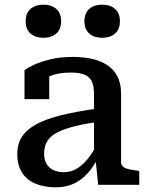

<svg xmlns="http://www.w3.org/2000/svg" viewBox="-20 -792 636 823"><path d="M400 -327V-269Q345 -262 305 -252Q265 -242 238.5 -230.5Q212 -219 197 -204.5Q182 -190 175.5 -172.5Q169 -155 169 -134Q169 -107 179.5 -89.5Q190 -72 209 -63Q228 -54 254 -54Q282 -54 306.5 -67.5Q331 -81 353.5 -108Q376 -135 399 -177L402 -120Q382 -78 355.5 -49Q329 -20 295.5 -4.5Q262 11 220 11Q169 11 131.5 -5Q94 -21 74 -53Q54 -85 54 -131Q54 -173 73 -204Q92 -235 133 -258Q174 -281 240 -297.5Q306 -314 400 -327ZM401 0 389 -114 383 -117V-389Q383 -422 374 -442Q365 -462 343.5 -471.5Q322 -481 284 -481Q229 -481 193.5 -465.5Q158 -450 141 -432Q139 -440 141.5 -448Q144 -456 150.5 -463.5Q157 -471 167 -476.5Q177 -482 191 -483V-367H85V-491Q99 -502 127.5 -515Q156 -528 197.5 -538Q239 -548 292 -548Q338 -548 375.5 -539.5Q413 -531 441 -512Q469 -493 484 -463Q499 -433 499 -390V-97Q499 -84 508 -77Q517 -70 533 -66.5Q549 -63 572 -60L577 -58V0ZM242 -701Q242 -666 221 -648Q200 -630 166 -630Q132 -630 111 -648Q90 -666 90 -701Q90 -736 111 -754Q132 -772 166 -772Q200 -772 221 -754Q242 -736 242 -701ZM494 -701Q494 -666 473 -648Q452 -630 418 -630Q384 -630 363 -648Q342 -666 342 -701Q342 -736 363 -754Q384 -772 418 -772Q452 -772 473 -754Q494 -736 494 -701Z"/></svg>

Font: Roboto Serif Medium
Style: Regular
Weight: 500
Designer: Greg Gazdowicz
Foundry: Commercial Type
Version: Version 1.008